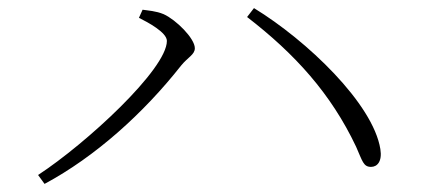

<svg xmlns="http://www.w3.org/2000/svg" viewBox="-20 -585 1040 474"><path d="M323 -541C345 -530 392 -505 392 -484C392 -414 192 -230 74 -153L90 -131C215 -198 334 -305 427 -423C444 -444 461 -450 461 -466C461 -490 415 -536 384 -550C365 -558 345 -559 332 -561ZM896 -173C911 -173 924 -186 919 -217C901 -329 738 -485 607 -565L590 -543C708 -452 797 -354 859 -223C875 -187 877 -173 896 -173Z"/></svg>

Font: Noto Serif CJK SC ExtraLight
Style: Regular
Weight: 200
Designer: Ryoko NISHIZUKA 西塚涼子 (kana & ideographs); Frank Grießhammer (Latin, Greek & Cyrillic); Wenlong ZHANG 张文龙 (bopomofo); San
Foundry: Adobe
Version: Version 2.001;hotconv 1.1.0;makeotfexe 2.6.0